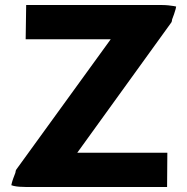

<svg xmlns="http://www.w3.org/2000/svg" viewBox="-20 -733 745 763"><path d="M84 -713 82 -577H420L46 -61C43 -57 42 -54 41 -46C36 -33 30 -18 27 -6L25 3L35 6C49 9 64 10 81 10H644L645 -126H287L661 -644C663 -648 663 -648 664 -656C669 -669 675 -685 678 -697L680 -707L670 -709C657 -711 642 -713 625 -713Z"/></svg>

Font: Bluebird
Style: SfBdExt
Weight: 700
Designer: Jasper
Foundry: Cannot Into Space Fonts
Version: Version 0.98